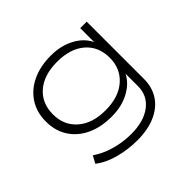

<svg xmlns="http://www.w3.org/2000/svg" viewBox="-158 -701 1088 1088"><g transform="rotate(-45 386.0 -156.5)"><path d="M375 187Q302 187 231.5 168.5Q161 150 112 112L136 68Q171 92 210.5 107Q250 122 292 129.5Q334 137 376 137Q476 137 535 92.5Q594 48 594 -28V-126H593Q568 -76 508 -43.5Q448 -11 367 -11Q282 -11 218.5 -40.5Q155 -70 119 -125Q83 -180 83 -255Q83 -330 119 -385Q155 -440 218.5 -470Q282 -500 367 -500Q448 -500 509 -467Q570 -434 595 -380V-492H647V-34Q647 34 614.5 83.5Q582 133 520.5 160Q459 187 375 187ZM367 -61Q473 -61 534 -114.5Q595 -168 595 -255Q595 -345 534 -397.5Q473 -450 367 -450Q262 -450 201 -397.5Q140 -345 140 -255Q140 -168 201 -114.5Q262 -61 367 -61Z"/></g></svg>

Font: Nunito Sans 7pt Expanded ExtraLight
Style: Regular
Weight: 250
Width: 7
Designer: Vernon Adams
Foundry: Vernon Adams
Version: Version 3.101;gftools[0.9.27]